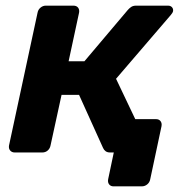

<svg xmlns="http://www.w3.org/2000/svg" viewBox="-20 -540 651 680"><path d="M382 120Q372 120 366.5 113Q361 106 363 95L383 0L372 -6L360 -118H533Q543 -118 548.5 -111Q554 -104 552 -93L512 95Q510 106 501.5 113Q493 120 482 120ZM32 0Q22 0 16 -7Q10 -14 12 -25L113 -495Q115 -506 123.5 -513Q132 -520 142 -520H240Q251 -520 256.5 -513Q262 -506 260 -495L223 -323H279L432 -504Q437 -510 444 -515Q451 -520 462 -520H575Q584 -520 589 -514.5Q594 -509 593 -501Q592 -495 585 -487L391 -261L500 -32Q502 -29 502.5 -26Q503 -23 502 -19Q501 -11 493.5 -5.5Q486 0 476 0H370Q360 0 354 -4.5Q348 -9 345 -16L260 -204H198L159 -25Q157 -14 149 -7Q141 0 130 0Z"/></svg>

Font: Rubik Light SemiBold
Style: Italic
Weight: 600
Italic angle: -12°
Version: Version 2.104